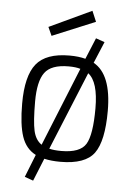

<svg xmlns="http://www.w3.org/2000/svg" viewBox="-58 -780 642 936"><g transform="rotate(5 263.5 -312.0)"><path d="M264 -510Q309 -510 342 -501L385 -605L428 -590L384 -485Q473 -436 473 -257Q473 -110 429.5 -50Q386 10 264 10Q220 10 185 2L140 113L98 98L142 -13Q93 -38 73.5 -96Q54 -154 54 -257Q54 -392 101.5 -451Q149 -510 264 -510ZM264 -457Q179 -457 147.5 -414Q116 -371 116 -272.5Q116 -174 126 -129.5Q136 -85 166 -65L322 -450Q300 -457 264 -457ZM264 -43Q356 -43 384 -89Q412 -135 412 -264.5Q412 -394 362 -432Q362 -432 205 -49Q229 -43 264 -43ZM149 -640 356 -737 378 -685 168 -598Z"/></g></svg>

Font: Titillium Web Light
Style: Regular
Weight: 300
Version: Version 1.002;PS 57.000;hotconv 1.0.70;makeotf.lib2.5.55311